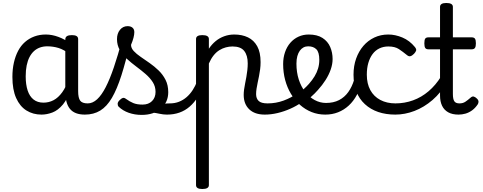

<svg xmlns="http://www.w3.org/2000/svg" viewBox="-20 -750 3234 1285"><path d="M258 17Q201 17 157 -10.5Q113 -38 88 -94Q63 -150 63 -235Q63 -287 73 -331Q83 -375 101.5 -410Q120 -445 147.5 -469Q175 -493 210 -506Q245 -519 287 -519Q328 -519 371 -503Q414 -487 448 -461V-386Q408 -418 371.5 -429Q335 -440 296 -440Q270 -440 247.5 -432Q225 -424 207.5 -408Q190 -392 177.5 -368Q165 -344 158.5 -312Q152 -280 152 -239Q152 -184 165 -144.5Q178 -105 204.5 -84Q231 -63 271 -63Q307 -63 338.5 -79.5Q370 -96 396.5 -132.5Q423 -169 442 -229L458 -168Q435 -91 401.5 -51Q368 -11 330.5 3Q293 17 258 17ZM548 17Q514 17 489 7.5Q464 -2 448 -21.5Q432 -41 424.5 -70.5Q417 -100 417 -140V-486Q417 -501 428 -508Q439 -515 461 -515Q482 -515 492.5 -508.5Q503 -502 503 -488V-140Q503 -95 516.5 -76.5Q530 -58 567 -58Q576 -58 580.5 -46.5Q585 -35 583.5 -20.5Q582 -6 573.5 5.5Q565 17 548 17Z M548 17Q529 17 522.5 5.5Q516 -6 520 -20.5Q524 -35 536 -46.5Q548 -58 567 -58Q600 -58 630 -85.5Q660 -113 687.5 -166.5Q715 -220 742 -299.5Q769 -379 797 -483Q802 -498 816.5 -499.5Q831 -501 843.5 -493Q856 -485 852 -469Q822 -338 792.5 -245.5Q763 -153 729 -95Q695 -37 651 -10Q607 17 548 17Z M1097 17Q1073 17 1048.5 11.5Q1024 6 1000.5 3.5Q977 1 952 12L973 -16Q1008 -34 1032.5 -43Q1057 -52 1076.5 -55Q1096 -58 1116 -58Q1125 -58 1127 -46.5Q1129 -35 1125 -20.5Q1121 -6 1113.5 5.5Q1106 17 1097 17ZM928 19Q882 19 842 5Q802 -9 774 -36Q767 -44 767.5 -56Q768 -68 782 -81Q793 -92 802 -94.5Q811 -97 822 -89Q848 -70 872.5 -60Q897 -50 934 -50Q974 -50 997.5 -73.5Q1021 -97 1021 -135Q1021 -171 1002.5 -200Q984 -229 954.5 -254.5Q925 -280 892 -304.5Q859 -329 829.5 -356Q800 -383 781.5 -415.5Q763 -448 763 -488Q763 -526 783 -550.5Q803 -575 834 -575Q855 -575 867 -564.5Q879 -554 879 -535Q879 -519 873.5 -497.5Q868 -476 857 -450Q857 -428 875 -408.5Q893 -389 921.5 -369.5Q950 -350 981.5 -328Q1013 -306 1041.5 -278.5Q1070 -251 1088 -215.5Q1106 -180 1106 -133Q1106 -66 1057.5 -23.5Q1009 19 928 19Z M1098 17Q1084 17 1077.5 5.5Q1071 -6 1072.5 -20.5Q1074 -35 1085 -46.5Q1096 -58 1117 -58Q1150 -58 1178 -69Q1206 -80 1229 -100Q1252 -120 1269.5 -147Q1287 -174 1299 -205Q1305 -220 1316.5 -218.5Q1328 -217 1336.5 -207Q1345 -197 1342 -186Q1327 -138 1303.5 -100.5Q1280 -63 1249.5 -36.5Q1219 -10 1181 3.5Q1143 17 1098 17Z M1334 515Q1313 515 1302.5 508.5Q1292 502 1292 489V-489Q1292 -502 1302.5 -508.5Q1313 -515 1334 -515Q1356 -515 1367 -508.5Q1378 -502 1378 -489V-424Q1397 -453 1423 -474.5Q1449 -496 1481 -507.5Q1513 -519 1548 -519Q1600 -519 1639.5 -500Q1679 -481 1701.5 -440.5Q1724 -400 1724 -334Q1724 -310 1721 -286.5Q1718 -263 1713.5 -240.5Q1709 -218 1704.5 -197Q1700 -176 1697 -156.5Q1694 -137 1694 -120Q1694 -91 1711 -74.5Q1728 -58 1771 -58Q1785 -58 1791.5 -46.5Q1798 -35 1796.5 -20.5Q1795 -6 1784 5.5Q1773 17 1752 17Q1685 17 1648 -18.5Q1611 -54 1611 -115Q1611 -131 1613.5 -150.5Q1616 -170 1620.5 -191.5Q1625 -213 1629 -236Q1633 -259 1635.5 -281.5Q1638 -304 1638 -326Q1638 -379 1614.5 -409Q1591 -439 1536 -439Q1514 -439 1491.5 -433Q1469 -427 1448 -414Q1427 -401 1409.5 -379Q1392 -357 1378 -325V489Q1378 502 1367 508.5Q1356 515 1334 515Z M1752 17Q1733 17 1726.5 5.5Q1720 -6 1724 -20.5Q1728 -35 1740 -46.5Q1752 -58 1771 -58Q1827 -58 1878.5 -77Q1930 -96 1967 -124Q1981 -133 1991 -128Q2001 -123 2006 -110.5Q2011 -98 2009.5 -84.5Q2008 -71 1997 -64Q1965 -41 1923.5 -22.5Q1882 -4 1838 6.5Q1794 17 1752 17Z M1971 -121Q1993 -136 2012.5 -153.5Q2032 -171 2048 -189Q2070 -214 2085.5 -239.5Q2101 -265 2109 -292.5Q2117 -320 2117 -349Q2117 -401 2097 -420.5Q2077 -440 2043 -440Q2029 -440 2022.5 -452Q2016 -464 2016.5 -479.5Q2017 -495 2024.5 -507Q2032 -519 2046 -519Q2103 -519 2138.5 -496Q2174 -473 2190 -435.5Q2206 -398 2206 -355Q2206 -321 2193.5 -285Q2181 -249 2159 -214.5Q2137 -180 2108 -148Q2087 -124 2063 -103Q2039 -82 2013 -64Z M2157 17Q2108 17 2065.5 0Q2023 -17 1988 -48Q1953 -79 1927.5 -121.5Q1902 -164 1888.5 -214.5Q1875 -265 1875 -321Q1875 -364 1887.5 -400.5Q1900 -437 1923 -463.5Q1946 -490 1977.5 -504.5Q2009 -519 2046 -519Q2060 -519 2066.5 -507Q2073 -495 2072.5 -479.5Q2072 -464 2064 -452Q2056 -440 2042 -440Q2025 -440 2011 -432.5Q1997 -425 1986.5 -410.5Q1976 -396 1970 -374.5Q1964 -353 1964 -324Q1964 -266 1979.5 -218Q1995 -170 2022.5 -135Q2050 -100 2086 -80.5Q2122 -61 2162 -61Q2212 -61 2249 -80Q2286 -99 2311 -134Q2336 -169 2350 -216Q2352 -224 2366 -225.5Q2380 -227 2392.5 -222.5Q2405 -218 2402 -208Q2390 -156 2368 -114.5Q2346 -73 2314 -43.5Q2282 -14 2242.5 1.5Q2203 17 2157 17Z M2627 17Q2498 17 2422 -53Q2346 -123 2346 -250Q2346 -309 2363.5 -358Q2381 -407 2412 -443Q2443 -479 2485.5 -499Q2528 -519 2579 -519Q2625 -519 2673 -499Q2721 -479 2757 -435Q2768 -421 2765 -411.5Q2762 -402 2751 -390Q2738 -377 2727 -374Q2716 -371 2704 -381Q2676 -404 2649.5 -421.5Q2623 -439 2579 -439Q2546 -439 2519 -426Q2492 -413 2473.5 -388Q2455 -363 2445 -328.5Q2435 -294 2435 -250Q2435 -190 2458.5 -147Q2482 -104 2525.5 -81Q2569 -58 2627 -58Q2641 -58 2648.5 -46.5Q2656 -35 2656 -20.5Q2656 -6 2649 5.5Q2642 17 2627 17Z M2625 17Q2616 17 2611.5 5.5Q2607 -6 2607 -20.5Q2607 -35 2612 -46.5Q2617 -58 2626 -58Q2688 -58 2744.5 -78.5Q2801 -99 2848.5 -139.5Q2896 -180 2932 -238Q2937 -246 2948.5 -239Q2960 -232 2968.5 -220.5Q2977 -209 2972 -201Q2931 -129 2874.5 -80.5Q2818 -32 2754 -7.5Q2690 17 2625 17Z M3049 17Q3007 17 2979.5 1.5Q2952 -14 2938.5 -42.5Q2925 -71 2925 -111V-420H2847Q2832 -420 2826 -429Q2820 -438 2820 -460Q2820 -483 2826 -491.5Q2832 -500 2847 -500H2925V-704Q2925 -717 2935.5 -723.5Q2946 -730 2967 -730Q2989 -730 3000 -723.5Q3011 -717 3011 -704V-500H3137Q3152 -500 3158.5 -491.5Q3165 -483 3165 -460Q3165 -438 3158.5 -429Q3152 -420 3137 -420H3011V-121Q3011 -87 3020.5 -72.5Q3030 -58 3055 -58Q3078 -58 3094.5 -69Q3111 -80 3129 -96Q3141 -107 3151.5 -103.5Q3162 -100 3171 -91Q3182 -81 3182.5 -70.5Q3183 -60 3177 -51Q3160 -26 3139 -11Q3118 4 3095 10.5Q3072 17 3049 17Z"/></svg>

Font: Playwrite ES Deco
Style: Regular
Weight: 400
Designer: Veronika Burian, José Scaglione
Foundry: TypeTogether
Version: Version 1.002